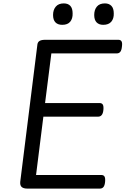

<svg xmlns="http://www.w3.org/2000/svg" viewBox="-20 -1109 738 1129"><path d="M141 0Q118 0 107.5 -9.5Q97 -19 99 -40L200 -848Q202 -862 213 -868.5Q224 -875 246 -875H676Q689 -875 694.5 -866Q700 -857 697 -835Q695 -814 687.5 -804.5Q680 -795 667 -795H282L245 -503H566Q579 -503 584.5 -494Q590 -485 588 -463Q586 -442 578 -432.5Q570 -423 557 -423H235L192 -80H576Q589 -80 594.5 -71Q600 -62 598 -40Q596 -19 588.5 -9.5Q581 0 567 0ZM346 -963Q320 -963 306 -977.5Q292 -992 292 -1021Q292 -1051 308 -1070Q324 -1089 355 -1089Q380 -1089 393.5 -1074.5Q407 -1060 407 -1030Q408 -1000 393 -981.5Q378 -963 346 -963ZM587 -963Q562 -963 548 -977.5Q534 -992 534 -1021Q534 -1051 549.5 -1070Q565 -1089 597 -1089Q621 -1089 635 -1074.5Q649 -1060 649 -1030Q650 -1000 634.5 -981.5Q619 -963 587 -963Z"/></svg>

Font: Playwrite GB S
Style: Italic
Weight: 400
Italic angle: -7°
Designer: Veronika Burian, José Scaglione
Foundry: TypeTogether
Version: Version 1.000